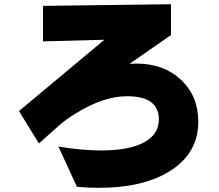

<svg xmlns="http://www.w3.org/2000/svg" viewBox="-20 -815 1040 913"><path d="M70.3 -287.1 476.6 -626 184.6 -618.2V-787.1L793 -794.9V-648.4L593.8 -509.8Q596.7 -511.7 603.5 -511.7L627.9 -512.7Q758.8 -512.7 840.8 -435.5Q922.9 -358.4 922.9 -236.3Q922.9 -90.8 795.4 -6.3Q668 78.1 449.2 78.1Q394.5 78.1 345.7 73.2L257.8 -118.2Q369.1 -99.6 460.9 -99.6Q593.8 -99.6 664.6 -137.7Q735.4 -175.8 735.4 -247.1Q735.4 -357.4 584 -357.4Q471.7 -357.4 339.8 -275.4Q295.9 -249 257.3 -215.3Q218.8 -181.6 165 -132.8Z"/></svg>

Font: GenEi M Gothic v2 Black
Style: Regular
Weight: 900
Version: Version 2.0